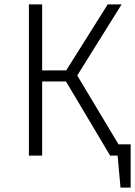

<svg xmlns="http://www.w3.org/2000/svg" viewBox="-20 -705 612 870"><path d="M572 145H526L513 0H479L279 -336H171V0H111V-685H171V-386H280L468 -685H531L330 -363L517 -51H572Z"/></svg>

Font: Trujillo Light
Style: Regular
Weight: 300
Designer: Fira Sans original fonts by bBox Type GmbH, Carrois Corporate GbR, & Edenspiekermann AG / Changes by Cristiano Sobral
Foundry: Fira Sans original fonts by bBox Type GmbH, Carrois Corporate GbR, & Edenspiekermann AG / Changes by Cristiano Sobral
Version: Version 4.301;July 28, 2020;FontCreator 13.0.0.2655 64-bit